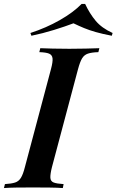

<svg xmlns="http://www.w3.org/2000/svg" viewBox="-59 -952 590 972"><path d="M204 -106Q195 -70 196 -52Q197 -34 213 -28Q229 -22 263 -20L259 0Q233 -2 192 -2.5Q151 -3 108 -3Q63 -3 24.5 -2.5Q-14 -2 -39 0L-34 -20Q-1 -22 17.5 -28Q36 -34 47 -52Q58 -70 67 -106L199 -602Q209 -639 207 -656.5Q205 -674 189.5 -680.5Q174 -687 140 -688L145 -708Q169 -707 208 -706Q247 -705 292 -705Q335 -705 375 -706Q415 -707 444 -708L439 -688Q405 -687 386 -680.5Q367 -674 356.5 -656.5Q346 -639 336 -602ZM313 -834Q271 -818 214.5 -800.5Q158 -783 100 -771L95 -785Q175 -811 243.5 -850Q312 -889 354 -932H372Q395 -883 425.5 -846.5Q456 -810 511 -785L507 -771Q460 -780 426.5 -789.5Q393 -799 366.5 -810Q340 -821 313 -834Z"/></svg>

Font: Playfair Display SemiBold
Style: Italic
Weight: 600
Italic angle: -14°
Designer: Claus Eggers Sørensen
Foundry: Claus Eggers Sørensen
Version: Version 1.203